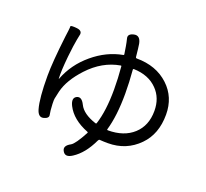

<svg xmlns="http://www.w3.org/2000/svg" viewBox="-141 -963 1282 1193"><g transform="rotate(20 500.0 -366.5)"><path d="M451 45Q407 74 388 41Q368 9 415 -16Q440 -30 487 -118Q489 -122 484 -124Q379 -165 340 -242Q317 -289 347 -304Q377 -319 400 -272Q425 -220 513 -191Q518 -189 520 -194Q550 -286 550 -427Q550 -501 543 -578Q543 -583 538 -582Q422 -562 332 -465Q253 -380 233 -299Q227 -274 222 -249Q220 -241 221 -212Q223 -165 228 -143Q233 -121 199 -112Q165 -103 151 -152Q132 -219 132 -366Q132 -457 153 -634L158 -672Q161 -696 160.5 -703.5Q160 -711 201 -707Q243 -703 233 -669Q232 -664 227 -639Q220 -605 211 -522Q201 -423 204 -374Q204 -369 206 -374Q246 -479 336 -554.5Q426 -630 531 -649Q536 -650 535 -655L527 -705Q523 -729 517 -753Q509 -782 549 -791Q589 -800 599 -748Q603 -725 609 -663Q610 -657 616 -657Q746 -657 828 -580Q907 -506 907 -391Q907 -262 831 -185Q749 -101 627 -101Q600 -101 573 -103Q567 -103 563 -94Q518 2 451 45ZM595 -181Q594 -176 600 -176Q706 -176 768.5 -233Q831 -290 831 -388Q831 -473 778 -527Q721 -586 622 -589Q617 -589 617 -584Q624 -500 624 -427Q624 -280 595 -181Z"/></g></svg>

Font: Resource Han Rounded CN
Style: Regular
Weight: 400
Designer: Cyano Hao (round all glyphs); Ryoko NISHIZUKA  (kana, bopomofo & ideographs); Paul D. Hunt (Latin, Greek & Cyrillic); Sa
Foundry: Cyano Hao
Version: 0.990